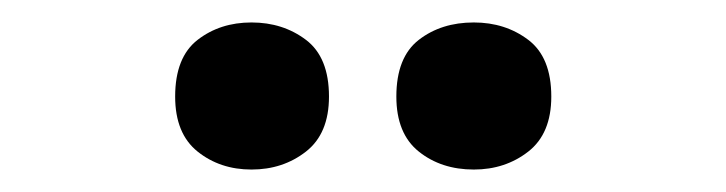

<svg xmlns="http://www.w3.org/2000/svg" viewBox="-20 -772 647 171"><path d="M136 -686Q136 -721 156 -736.5Q176 -752 204 -752Q232 -752 252.5 -736.5Q273 -721 273 -686Q273 -653 252.5 -637Q232 -621 204 -621Q176 -621 156 -637Q136 -653 136 -686ZM333 -686Q333 -721 353 -736.5Q373 -752 402 -752Q430 -752 450.5 -736.5Q471 -721 471 -686Q471 -653 450.5 -637Q430 -621 402 -621Q373 -621 353 -637Q333 -653 333 -686Z"/></svg>

Font: Noto Sans Myanmar
Style: Bold
Weight: 700
Designer: Monotype Design Team
Foundry: Monotype Imaging Inc.
Version: Version 2.107; ttfautohint (v1.8.4.7-5d5b)